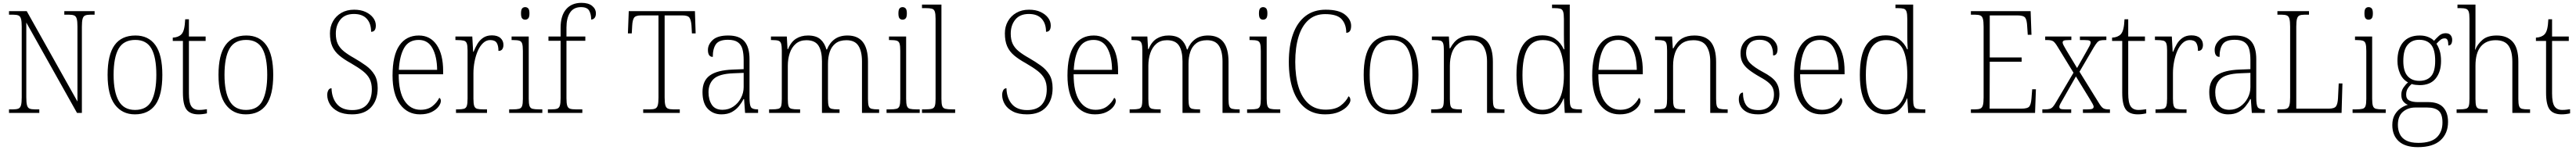

<svg xmlns="http://www.w3.org/2000/svg" viewBox="-20 -792 18029 1052"><path d="M43 0V-25H72Q96 -25 109 -30.5Q122 -36 127 -54Q132 -72 132 -109V-606Q132 -642 127 -660Q122 -678 109 -683.5Q96 -689 72 -689H43V-714H167L522 -80V-606Q522 -642 517 -660Q512 -678 499 -683.5Q486 -689 462 -689H430V-714H642V-689H613Q589 -689 576 -683.5Q563 -678 558 -660Q553 -642 553 -605V0H519L164 -634V-109Q164 -72 169 -54Q174 -36 186.5 -30.5Q199 -25 224 -25H255V0Z M924 10Q835 10 784 -58Q733 -126 733 -267Q733 -407 781.5 -475Q830 -543 928 -543Q1019 -543 1067.5 -475.5Q1116 -408 1116 -267Q1116 -125 1067.5 -57.5Q1019 10 924 10ZM925 -21Q1008 -21 1041 -86Q1074 -151 1074 -267Q1074 -391 1039.5 -451.5Q1005 -512 927 -512Q845 -512 810 -450.5Q775 -389 775 -267Q775 -148 810.5 -84.5Q846 -21 925 -21Z M1369 10Q1311 10 1285.5 -23.5Q1260 -57 1260 -142V-505H1189V-528Q1229 -530 1250 -552Q1262 -565 1268 -590Q1274 -615 1276 -657H1302V-536H1419V-505H1302V-137Q1302 -72 1319 -46.5Q1336 -21 1373 -21Q1389 -21 1401 -22.5Q1413 -24 1428 -26V3Q1398 10 1369 10Z M1700 10Q1611 10 1560 -58Q1509 -126 1509 -267Q1509 -407 1557.5 -475Q1606 -543 1704 -543Q1795 -543 1843.5 -475.5Q1892 -408 1892 -267Q1892 -125 1843.5 -57.5Q1795 10 1700 10ZM1701 -21Q1784 -21 1817 -86Q1850 -151 1850 -267Q1850 -391 1815.5 -451.5Q1781 -512 1703 -512Q1621 -512 1586 -450.5Q1551 -389 1551 -267Q1551 -148 1586.5 -84.5Q1622 -21 1701 -21Z M2444 10Q2384 10 2345.5 -10Q2307 -30 2288.5 -61Q2270 -92 2270 -126Q2270 -145 2277.5 -159Q2285 -173 2300 -173Q2302 -104 2338 -62Q2374 -20 2445 -20Q2514 -20 2548 -59Q2582 -98 2582 -166Q2582 -208 2567 -238Q2552 -268 2519.5 -293.5Q2487 -319 2435 -349Q2386 -376 2353.5 -403.5Q2321 -431 2305 -467.5Q2289 -504 2289 -558Q2289 -605 2310 -642.5Q2331 -680 2369 -702Q2407 -724 2458 -724Q2505 -724 2539 -708Q2573 -692 2591.5 -667Q2610 -642 2610 -613Q2610 -569 2577 -569Q2577 -627 2546.5 -660.5Q2516 -694 2457 -694Q2394 -694 2362 -654.5Q2330 -615 2330 -556Q2330 -513 2344 -484Q2358 -455 2386.5 -432Q2415 -409 2458 -385Q2503 -359 2540.5 -332Q2578 -305 2600.5 -268Q2623 -231 2623 -174Q2623 -90 2577 -40Q2531 10 2444 10Z M2919 10Q2831 10 2779 -61Q2727 -132 2727 -262Q2727 -404 2775 -473.5Q2823 -543 2911 -543Q2991 -543 3036 -477Q3081 -411 3081 -294V-271H2770Q2770 -146 2811.5 -84Q2853 -22 2923 -22Q2974 -22 3006 -47.5Q3038 -73 3054 -106Q3065 -100 3065 -84Q3065 -66 3048.5 -44Q3032 -22 2999.5 -6Q2967 10 2919 10ZM3039 -302Q3038 -395 3006.5 -453.5Q2975 -512 2910 -512Q2840 -512 2808 -455.5Q2776 -399 2771 -302Z M3171 0V-25H3183Q3211 -25 3226 -29Q3241 -33 3246.5 -49Q3252 -65 3252 -101V-438Q3252 -472 3246.5 -487.5Q3241 -503 3225 -507Q3209 -511 3177 -511H3167V-536H3285L3291 -429H3294Q3305 -457 3320.5 -483.5Q3336 -510 3361 -527Q3386 -544 3422 -544Q3462 -544 3482.5 -525Q3503 -506 3503 -477Q3503 -459 3495 -447Q3487 -435 3468 -435Q3468 -473 3455.5 -492Q3443 -511 3410 -511Q3383 -511 3361 -490.5Q3339 -470 3324 -436Q3309 -402 3301 -360.5Q3293 -319 3293 -278V-100Q3293 -65 3298.5 -49Q3304 -33 3319 -29Q3334 -25 3362 -25H3388V0Z M3655 -654Q3642 -654 3634 -663Q3626 -672 3626 -698Q3626 -724 3634 -733Q3642 -742 3655 -742Q3668 -742 3676.5 -733Q3685 -724 3685 -698Q3685 -672 3676.5 -663Q3668 -654 3655 -654ZM3543 0V-25H3565Q3597 -25 3612.5 -29Q3628 -33 3633.5 -48.5Q3639 -64 3639 -98V-435Q3639 -470 3634 -486Q3629 -502 3614.5 -506.5Q3600 -511 3572 -511H3560V-536H3680V-99Q3680 -65 3685.5 -49Q3691 -33 3706.5 -29Q3722 -25 3754 -25H3775V0Z M3814 0V-25H3838Q3864 -25 3878 -29.5Q3892 -34 3897.5 -50.5Q3903 -67 3903 -103V-506H3818V-536H3903V-597Q3903 -682 3941.5 -727Q3980 -772 4049 -772Q4098 -772 4124 -750.5Q4150 -729 4150 -698Q4150 -677 4140.5 -666Q4131 -655 4117 -655Q4117 -692 4103 -717Q4089 -742 4046 -742Q3994 -742 3969 -703.5Q3944 -665 3944 -599V-536H4076V-506H3944V-103Q3944 -67 3949.5 -50.5Q3955 -34 3969 -29.5Q3983 -25 4010 -25H4055V0Z M4481 0V-25H4528Q4552 -25 4565 -30.5Q4578 -36 4583 -54Q4588 -72 4588 -108V-684H4467Q4428 -684 4417 -667.5Q4406 -651 4404 -612L4401 -558H4374L4380 -714H4843L4848 -558H4822L4819 -612Q4816 -651 4805 -667.5Q4794 -684 4755 -684H4631V-109Q4631 -72 4636 -54Q4641 -36 4654 -30.5Q4667 -25 4692 -25H4737V0Z M5028 10Q4971 10 4933.5 -28.5Q4896 -67 4896 -147Q4896 -226 4947.5 -263Q4999 -300 5108 -304L5184 -307V-371Q5184 -416 5175.5 -447.5Q5167 -479 5143 -496Q5119 -513 5074 -513Q5012 -513 4990 -482Q4968 -451 4968 -393Q4934 -393 4934 -442Q4934 -480 4967.5 -511.5Q5001 -543 5076 -543Q5154 -543 5189.5 -502Q5225 -461 5225 -377V-109Q5225 -56 5235 -40.5Q5245 -25 5281 -25H5285V0H5194L5187 -97H5183Q5170 -71 5150 -46.5Q5130 -22 5100.5 -6Q5071 10 5028 10ZM5036 -22Q5079 -22 5112.5 -45Q5146 -68 5165 -104.5Q5184 -141 5184 -181V-281L5111 -278Q5013 -274 4975.5 -239.5Q4938 -205 4938 -145Q4938 -93 4961 -57.5Q4984 -22 5036 -22Z M5362 0V-25H5379Q5411 -25 5426.5 -29Q5442 -33 5446.5 -49Q5451 -65 5451 -99V-436Q5451 -470 5446 -486Q5441 -502 5427 -506.5Q5413 -511 5385 -511H5375V-536H5486L5491 -448H5495Q5515 -498 5550.5 -520.5Q5586 -543 5634 -543Q5691 -543 5721 -516.5Q5751 -490 5763 -445H5767Q5785 -491 5820.5 -517Q5856 -543 5911 -543Q6054 -543 6054 -359V-97Q6054 -64 6059 -48.5Q6064 -33 6079.5 -29Q6095 -25 6126 -25H6132V0H6012V-361Q6012 -432 5987 -471Q5962 -510 5903 -510Q5856 -510 5827.5 -488Q5799 -466 5786.5 -428.5Q5774 -391 5774 -345V-99Q5774 -64 5779 -48.5Q5784 -33 5799.5 -29Q5815 -25 5846 -25H5855V0H5732V-361Q5732 -434 5707.5 -472Q5683 -510 5623 -510Q5578 -510 5549 -485Q5520 -460 5506.5 -419Q5493 -378 5493 -331V-98Q5493 -64 5498 -48.5Q5503 -33 5519 -29Q5535 -25 5567 -25H5579V0Z M6296 -654Q6283 -654 6275 -663Q6267 -672 6267 -698Q6267 -724 6275 -733Q6283 -742 6296 -742Q6309 -742 6317.5 -733Q6326 -724 6326 -698Q6326 -672 6317.5 -663Q6309 -654 6296 -654ZM6184 0V-25H6206Q6238 -25 6253.5 -29Q6269 -33 6274.5 -48.5Q6280 -64 6280 -98V-435Q6280 -470 6275 -486Q6270 -502 6255.5 -506.5Q6241 -511 6213 -511H6201V-536H6321V-99Q6321 -65 6326.5 -49Q6332 -33 6347.5 -29Q6363 -25 6395 -25H6416V0Z M6432 0V-25H6450Q6484 -25 6500 -29Q6516 -33 6521.5 -48.5Q6527 -64 6527 -98V-660Q6527 -695 6521.5 -711Q6516 -727 6501 -731Q6486 -735 6458 -735H6432V-760H6568V-98Q6568 -64 6573.5 -48.5Q6579 -33 6595.5 -29Q6612 -25 6645 -25H6664V0Z M7167 10Q7107 10 7068.5 -10Q7030 -30 7011.5 -61Q6993 -92 6993 -126Q6993 -145 7000.5 -159Q7008 -173 7023 -173Q7025 -104 7061 -62Q7097 -20 7168 -20Q7237 -20 7271 -59Q7305 -98 7305 -166Q7305 -208 7290 -238Q7275 -268 7242.5 -293.5Q7210 -319 7158 -349Q7109 -376 7076.5 -403.5Q7044 -431 7028 -467.5Q7012 -504 7012 -558Q7012 -605 7033 -642.5Q7054 -680 7092 -702Q7130 -724 7181 -724Q7228 -724 7262 -708Q7296 -692 7314.5 -667Q7333 -642 7333 -613Q7333 -569 7300 -569Q7300 -627 7269.5 -660.5Q7239 -694 7180 -694Q7117 -694 7085 -654.5Q7053 -615 7053 -556Q7053 -513 7067 -484Q7081 -455 7109.5 -432Q7138 -409 7181 -385Q7226 -359 7263.5 -332Q7301 -305 7323.5 -268Q7346 -231 7346 -174Q7346 -90 7300 -40Q7254 10 7167 10Z M7642 10Q7554 10 7502 -61Q7450 -132 7450 -262Q7450 -404 7498 -473.5Q7546 -543 7634 -543Q7714 -543 7759 -477Q7804 -411 7804 -294V-271H7493Q7493 -146 7534.5 -84Q7576 -22 7646 -22Q7697 -22 7729 -47.5Q7761 -73 7777 -106Q7788 -100 7788 -84Q7788 -66 7771.5 -44Q7755 -22 7722.5 -6Q7690 10 7642 10ZM7762 -302Q7761 -395 7729.5 -453.5Q7698 -512 7633 -512Q7563 -512 7531 -455.5Q7499 -399 7494 -302Z M7885 0V-25H7902Q7934 -25 7949.5 -29Q7965 -33 7969.5 -49Q7974 -65 7974 -99V-436Q7974 -470 7969 -486Q7964 -502 7950 -506.5Q7936 -511 7908 -511H7898V-536H8009L8014 -448H8018Q8038 -498 8073.5 -520.5Q8109 -543 8157 -543Q8214 -543 8244 -516.5Q8274 -490 8286 -445H8290Q8308 -491 8343.5 -517Q8379 -543 8434 -543Q8577 -543 8577 -359V-97Q8577 -64 8582 -48.5Q8587 -33 8602.5 -29Q8618 -25 8649 -25H8655V0H8535V-361Q8535 -432 8510 -471Q8485 -510 8426 -510Q8379 -510 8350.5 -488Q8322 -466 8309.5 -428.5Q8297 -391 8297 -345V-99Q8297 -64 8302 -48.5Q8307 -33 8322.5 -29Q8338 -25 8369 -25H8378V0H8255V-361Q8255 -434 8230.5 -472Q8206 -510 8146 -510Q8101 -510 8072 -485Q8043 -460 8029.5 -419Q8016 -378 8016 -331V-98Q8016 -64 8021 -48.5Q8026 -33 8042 -29Q8058 -25 8090 -25H8102V0Z M8819 -654Q8806 -654 8798 -663Q8790 -672 8790 -698Q8790 -724 8798 -733Q8806 -742 8819 -742Q8832 -742 8840.5 -733Q8849 -724 8849 -698Q8849 -672 8840.5 -663Q8832 -654 8819 -654ZM8707 0V-25H8729Q8761 -25 8776.5 -29Q8792 -33 8797.5 -48.5Q8803 -64 8803 -98V-435Q8803 -470 8798 -486Q8793 -502 8778.5 -506.5Q8764 -511 8736 -511H8724V-536H8844V-99Q8844 -65 8849.5 -49Q8855 -33 8870.5 -29Q8886 -25 8918 -25H8939V0Z M9253 10Q9169 10 9112.5 -35.5Q9056 -81 9027.5 -163.5Q8999 -246 8999 -358Q8999 -471 9028.5 -553Q9058 -635 9115.5 -679.5Q9173 -724 9257 -724Q9349 -724 9392 -689.5Q9435 -655 9435 -611Q9435 -562 9401 -562Q9401 -621 9369 -657Q9337 -693 9253 -693Q9183 -693 9136.5 -651.5Q9090 -610 9067 -534.5Q9044 -459 9044 -358Q9044 -257 9067 -182Q9090 -107 9137 -65Q9184 -23 9256 -23Q9323 -23 9360.5 -50.5Q9398 -78 9417 -117Q9430 -109 9430 -89Q9430 -73 9410.5 -49.5Q9391 -26 9351.5 -8Q9312 10 9253 10Z M9714 10Q9625 10 9574 -58Q9523 -126 9523 -267Q9523 -407 9571.5 -475Q9620 -543 9718 -543Q9809 -543 9857.5 -475.5Q9906 -408 9906 -267Q9906 -125 9857.5 -57.5Q9809 10 9714 10ZM9715 -21Q9798 -21 9831 -86Q9864 -151 9864 -267Q9864 -391 9829.5 -451.5Q9795 -512 9717 -512Q9635 -512 9600 -450.5Q9565 -389 9565 -267Q9565 -148 9600.5 -84.5Q9636 -21 9715 -21Z M9995 0V-25H10011Q10042 -25 10058 -29Q10074 -33 10079 -48.5Q10084 -64 10084 -99V-438Q10084 -472 10079 -487.5Q10074 -503 10059 -507Q10044 -511 10016 -511H10000V-536H10119L10124 -453H10128Q10154 -502 10189 -522.5Q10224 -543 10275 -543Q10353 -543 10390 -497.5Q10427 -452 10427 -357V-99Q10427 -64 10432 -48.5Q10437 -33 10452.5 -29Q10468 -25 10499 -25H10508V0H10386V-361Q10386 -428 10359.5 -469Q10333 -510 10268 -510Q10217 -510 10185.5 -486Q10154 -462 10140 -421.5Q10126 -381 10126 -331V-98Q10126 -64 10131 -48.5Q10136 -33 10152 -29Q10168 -25 10199 -25H10210V0Z M10773 10Q10688 10 10640 -57.5Q10592 -125 10592 -267Q10592 -409 10637.5 -476.5Q10683 -544 10771 -544Q10829 -544 10866 -517.5Q10903 -491 10923 -446H10927Q10925 -471 10924.5 -498Q10924 -525 10924 -548V-658Q10924 -694 10918.5 -710.5Q10913 -727 10898.5 -731Q10884 -735 10856 -735H10841V-760H10965V-95Q10965 -63 10970.5 -48Q10976 -33 10991.5 -29Q11007 -25 11037 -25H11050V0H10930L10924 -102H10922Q10902 -52 10867 -21Q10832 10 10773 10ZM10775 -22Q10851 -23 10887.5 -87Q10924 -151 10924 -265Q10924 -386 10892.5 -448.5Q10861 -511 10776 -511Q10703 -511 10668.5 -449.5Q10634 -388 10634 -265Q10634 -143 10671.5 -82Q10709 -21 10775 -22Z M11314 10Q11226 10 11174 -61Q11122 -132 11122 -262Q11122 -404 11170 -473.5Q11218 -543 11306 -543Q11386 -543 11431 -477Q11476 -411 11476 -294V-271H11165Q11165 -146 11206.5 -84Q11248 -22 11318 -22Q11369 -22 11401 -47.5Q11433 -73 11449 -106Q11460 -100 11460 -84Q11460 -66 11443.5 -44Q11427 -22 11394.5 -6Q11362 10 11314 10ZM11434 -302Q11433 -395 11401.5 -453.5Q11370 -512 11305 -512Q11235 -512 11203 -455.5Q11171 -399 11166 -302Z M11557 0V-25H11573Q11604 -25 11620 -29Q11636 -33 11641 -48.5Q11646 -64 11646 -99V-438Q11646 -472 11641 -487.5Q11636 -503 11621 -507Q11606 -511 11578 -511H11562V-536H11681L11686 -453H11690Q11716 -502 11751 -522.5Q11786 -543 11837 -543Q11915 -543 11952 -497.5Q11989 -452 11989 -357V-99Q11989 -64 11994 -48.5Q11999 -33 12014.5 -29Q12030 -25 12061 -25H12070V0H11948V-361Q11948 -428 11921.5 -469Q11895 -510 11830 -510Q11779 -510 11747.5 -486Q11716 -462 11702 -421.5Q11688 -381 11688 -331V-98Q11688 -64 11693 -48.5Q11698 -33 11714 -29Q11730 -25 11761 -25H11772V0Z M12284 10Q12234 10 12204 -6Q12174 -22 12161 -46Q12148 -70 12148 -94Q12148 -120 12156.5 -131.5Q12165 -143 12177 -143Q12177 -86 12200.5 -53Q12224 -20 12285 -20Q12338 -20 12366 -50.5Q12394 -81 12394 -130Q12394 -154 12386.5 -173Q12379 -192 12358.5 -210.5Q12338 -229 12298 -251Q12247 -280 12217 -304Q12187 -328 12173.5 -354.5Q12160 -381 12160 -418Q12160 -475 12197 -508.5Q12234 -542 12297 -542Q12359 -542 12389 -513Q12419 -484 12419 -448Q12419 -403 12388 -403Q12388 -461 12364 -487Q12340 -513 12293 -513Q12244 -513 12221.5 -486.5Q12199 -460 12199 -421Q12199 -377 12227.5 -348.5Q12256 -320 12313 -289Q12384 -252 12408 -216.5Q12432 -181 12432 -133Q12432 -67 12391.5 -28.5Q12351 10 12284 10Z M12726 10Q12638 10 12586 -61Q12534 -132 12534 -262Q12534 -404 12582 -473.5Q12630 -543 12718 -543Q12798 -543 12843 -477Q12888 -411 12888 -294V-271H12577Q12577 -146 12618.5 -84Q12660 -22 12730 -22Q12781 -22 12813 -47.5Q12845 -73 12861 -106Q12872 -100 12872 -84Q12872 -66 12855.5 -44Q12839 -22 12806.5 -6Q12774 10 12726 10ZM12846 -302Q12845 -395 12813.5 -453.5Q12782 -512 12717 -512Q12647 -512 12615 -455.5Q12583 -399 12578 -302Z M13176 10Q13091 10 13043 -57.5Q12995 -125 12995 -267Q12995 -409 13040.5 -476.5Q13086 -544 13174 -544Q13232 -544 13269 -517.5Q13306 -491 13326 -446H13330Q13328 -471 13327.5 -498Q13327 -525 13327 -548V-658Q13327 -694 13321.5 -710.5Q13316 -727 13301.5 -731Q13287 -735 13259 -735H13244V-760H13368V-95Q13368 -63 13373.5 -48Q13379 -33 13394.5 -29Q13410 -25 13440 -25H13453V0H13333L13327 -102H13325Q13305 -52 13270 -21Q13235 10 13176 10ZM13178 -22Q13254 -23 13290.5 -87Q13327 -151 13327 -265Q13327 -386 13295.5 -448.5Q13264 -511 13179 -511Q13106 -511 13071.5 -449.5Q13037 -388 13037 -265Q13037 -143 13074.5 -82Q13112 -21 13178 -22Z M13772 0V-25H13801Q13825 -25 13838 -30.5Q13851 -36 13856 -54Q13861 -72 13861 -108V-605Q13861 -642 13856 -660Q13851 -678 13838 -683.5Q13825 -689 13801 -689H13772V-714H14190L14196 -548H14170L14166 -606Q14164 -652 14152 -668Q14140 -684 14097 -684H13904V-389H14127V-359H13904L13903 -30H14126Q14169 -30 14181 -45.5Q14193 -61 14196 -102L14201 -166H14227L14221 0Z M14272 0V-25H14289Q14311 -25 14323.5 -28.5Q14336 -32 14346 -43Q14356 -54 14369 -77L14490 -282L14380 -462Q14361 -494 14348 -502.5Q14335 -511 14308 -511H14292V-536H14475V-511H14458Q14428 -511 14421 -506.5Q14414 -502 14414 -494Q14414 -486 14421.5 -472.5Q14429 -459 14441 -438L14515 -315L14583 -435Q14595 -456 14602.5 -470.5Q14610 -485 14610 -494Q14610 -503 14602 -507Q14594 -511 14567 -511H14535V-536H14720V-511H14710Q14689 -511 14677 -508Q14665 -505 14655.5 -494Q14646 -483 14632 -460L14532 -289L14665 -74Q14684 -42 14697 -33.5Q14710 -25 14735 -25H14745V0H14556V-25H14586Q14614 -25 14622.5 -29.5Q14631 -34 14631 -43Q14631 -51 14623 -65Q14615 -79 14600 -104L14507 -256L14419 -101Q14407 -80 14399 -66Q14391 -52 14391 -42Q14391 -33 14399 -29Q14407 -25 14434 -25H14474V0Z M14940 10Q14882 10 14856.5 -23.5Q14831 -57 14831 -142V-505H14760V-528Q14800 -530 14821 -552Q14833 -565 14839 -590Q14845 -615 14847 -657H14873V-536H14990V-505H14873V-137Q14873 -72 14890 -46.5Q14907 -21 14944 -21Q14960 -21 14972 -22.5Q14984 -24 14999 -26V3Q14969 10 14940 10Z M15064 0V-25H15076Q15104 -25 15119 -29Q15134 -33 15139.5 -49Q15145 -65 15145 -101V-438Q15145 -472 15139.5 -487.5Q15134 -503 15118 -507Q15102 -511 15070 -511H15060V-536H15178L15184 -429H15187Q15198 -457 15213.5 -483.5Q15229 -510 15254 -527Q15279 -544 15315 -544Q15355 -544 15375.5 -525Q15396 -506 15396 -477Q15396 -459 15388 -447Q15380 -435 15361 -435Q15361 -473 15348.5 -492Q15336 -511 15303 -511Q15276 -511 15254 -490.5Q15232 -470 15217 -436Q15202 -402 15194 -360.5Q15186 -319 15186 -278V-100Q15186 -65 15191.5 -49Q15197 -33 15212 -29Q15227 -25 15255 -25H15281V0Z M15572 10Q15515 10 15477.5 -28.5Q15440 -67 15440 -147Q15440 -226 15491.5 -263Q15543 -300 15652 -304L15728 -307V-371Q15728 -416 15719.5 -447.5Q15711 -479 15687 -496Q15663 -513 15618 -513Q15556 -513 15534 -482Q15512 -451 15512 -393Q15478 -393 15478 -442Q15478 -480 15511.5 -511.5Q15545 -543 15620 -543Q15698 -543 15733.5 -502Q15769 -461 15769 -377V-109Q15769 -56 15779 -40.5Q15789 -25 15825 -25H15829V0H15738L15731 -97H15727Q15714 -71 15694 -46.5Q15674 -22 15644.5 -6Q15615 10 15572 10ZM15580 -22Q15623 -22 15656.5 -45Q15690 -68 15709 -104.5Q15728 -141 15728 -181V-281L15655 -278Q15557 -274 15519.5 -239.5Q15482 -205 15482 -145Q15482 -93 15505 -57.5Q15528 -22 15580 -22Z M15917 0V-25H15947Q15970 -25 15983 -30.5Q15996 -36 16001 -54Q16006 -72 16006 -109V-605Q16006 -642 16001 -660Q15996 -678 15983 -683.5Q15970 -689 15946 -689H15917V-714H16138V-689H16108Q16084 -689 16071.5 -683.5Q16059 -678 16054 -660Q16049 -642 16049 -606V-30H16276Q16316 -30 16327.5 -47Q16339 -64 16341 -104L16346 -207H16372L16366 0Z M16555 -654Q16542 -654 16534 -663Q16526 -672 16526 -698Q16526 -724 16534 -733Q16542 -742 16555 -742Q16568 -742 16576.5 -733Q16585 -724 16585 -698Q16585 -672 16576.5 -663Q16568 -654 16555 -654ZM16443 0V-25H16465Q16497 -25 16512.5 -29Q16528 -33 16533.5 -48.5Q16539 -64 16539 -98V-435Q16539 -470 16534 -486Q16529 -502 16514.5 -506.5Q16500 -511 16472 -511H16460V-536H16580V-99Q16580 -65 16585.5 -49Q16591 -33 16606.5 -29Q16622 -25 16654 -25H16675V0Z M16900 240Q16811 240 16766 198.5Q16721 157 16721 85Q16721 43 16737.5 14Q16754 -15 16779 -32.5Q16804 -50 16830 -57Q16811 -64 16797.5 -81Q16784 -98 16784 -128Q16784 -156 16799.5 -178.5Q16815 -201 16831 -214Q16794 -234 16775.5 -275.5Q16757 -317 16757 -365Q16757 -449 16797 -496Q16837 -543 16913 -543Q16946 -543 16972 -532.5Q16998 -522 17013 -506Q17027 -522 17047 -540.5Q17067 -559 17094 -559Q17118 -559 17129 -545.5Q17140 -532 17140 -513Q17140 -495 17133.5 -484Q17127 -473 17113 -473Q17113 -498 17107.5 -510.5Q17102 -523 17088 -523Q17071 -523 17058.5 -513Q17046 -503 17030 -485Q17043 -466 17052.5 -436.5Q17062 -407 17062 -364Q17062 -288 17024.5 -241.5Q16987 -195 16913 -195Q16902 -195 16883.5 -197Q16865 -199 16857 -203Q16841 -190 16829.5 -172Q16818 -154 16818 -128Q16818 -98 16840.5 -87Q16863 -76 16899 -76H16972Q17044 -76 17077.5 -39Q17111 -2 17111 63Q17111 144 17058 192Q17005 240 16900 240ZM16910 -225Q16964 -225 16992.5 -257.5Q17021 -290 17021 -365Q17021 -444 16992.5 -478.5Q16964 -513 16909 -513Q16858 -513 16828 -477.5Q16798 -442 16798 -364Q16798 -293 16827.5 -259Q16857 -225 16910 -225ZM16903 210Q16992 210 17032 171.5Q17072 133 17072 67Q17072 9 17046 -14.5Q17020 -38 16964 -38H16882Q16831 -38 16795.5 -8Q16760 22 16760 84Q16760 118 16773 147Q16786 176 16817.5 193Q16849 210 16903 210Z M17171 0V-25H17188Q17219 -25 17235 -29Q17251 -33 17256 -48.5Q17261 -64 17261 -99V-660Q17261 -695 17255.5 -710.5Q17250 -726 17236 -730.5Q17222 -735 17196 -735H17177V-760H17303V-497Q17303 -483 17302 -468Q17301 -453 17300 -444H17302Q17317 -482 17352 -512.5Q17387 -543 17452 -543Q17524 -543 17563.5 -499Q17603 -455 17603 -360V-98Q17603 -65 17608 -49Q17613 -33 17628 -29Q17643 -25 17674 -25H17685V0H17561V-358Q17561 -434 17534 -472Q17507 -510 17444 -510Q17377 -510 17340 -465.5Q17303 -421 17303 -331V-98Q17303 -64 17308 -48.5Q17313 -33 17329 -29Q17345 -25 17376 -25H17388V0Z M17906 10Q17848 10 17822.5 -23.5Q17797 -57 17797 -142V-505H17726V-528Q17766 -530 17787 -552Q17799 -565 17805 -590Q17811 -615 17813 -657H17839V-536H17956V-505H17839V-137Q17839 -72 17856 -46.5Q17873 -21 17910 -21Q17926 -21 17938 -22.5Q17950 -24 17965 -26V3Q17935 10 17906 10Z"/></svg>

Font: Noto Serif Tamil SemiCondensed ExtraLight
Style: Italic
Weight: 200
Width: 4
Italic angle: -12°
Designer: Indian Type Foundry, Tom Grace, and the Monotype Design Team
Foundry: Monotype Imaging Inc.
Version: Version 2.003; ttfautohint (v1.8.4.7-5d5b)